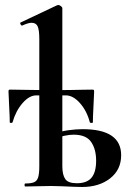

<svg xmlns="http://www.w3.org/2000/svg" viewBox="-20 -745 524 767"><path d="M308 2Q294 2 271.5 1Q249 0 225.5 -1Q202 -2 184 -2Q156 -2 129.5 -1Q103 0 81 0Q78 0 78 -6Q78 -12 81 -12Q104 -12 116 -17Q128 -22 132.5 -37Q137 -52 137 -81V-589Q137 -625 130.5 -639.5Q124 -654 106 -654Q93 -654 69 -643Q65 -642 62 -648Q59 -654 62 -655L208 -724Q211 -725 213 -725Q218 -725 223.5 -720.5Q229 -716 229 -712V-81Q229 -47 240.5 -30Q252 -13 287 -13Q327 -13 345.5 -35Q364 -57 364 -103Q364 -149 344 -178Q324 -207 274 -207Q257 -207 236.5 -202.5Q216 -198 193 -187L187 -206Q219 -220 251 -224.5Q283 -229 310 -229Q464 -229 464 -125Q464 -67 420 -32.5Q376 2 308 2ZM19 -256Q19 -276 17 -312Q15 -348 14 -378Q14 -384 15 -385.5Q16 -387 22 -387Q41 -387 87 -386Q133 -385 209 -385Q234 -385 261 -385.5Q288 -386 311.5 -386.5Q335 -387 347 -387Q354 -387 355 -385.5Q356 -384 356 -378Q355 -348 353 -312Q351 -276 351 -256Q351 -254 345.5 -254Q340 -254 339 -256Q327 -302 299.5 -333Q272 -364 243 -364H125Q97 -364 70 -333Q43 -302 30 -256Q29 -254 24 -254Q19 -254 19 -256Z"/></svg>

Font: Cormorant Light
Style: Regular
Weight: 300
Designer: Christian Thalmann (Catharsis Fonts)
Foundry: Catharsis Fonts
Version: Version 4.000